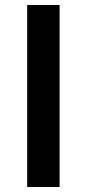

<svg xmlns="http://www.w3.org/2000/svg" viewBox="-20 -750 348 770"><path d="M89 0V-730H219V0Z"/></svg>

Font: M PLUS 1 Thin SemiBold
Style: Regular
Weight: 600
Version: Version 1.001